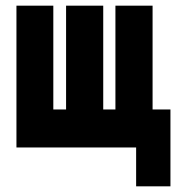

<svg xmlns="http://www.w3.org/2000/svg" viewBox="-20 -520 640 677"><path d="M38 -500V0H460V137H581V-134H518V-500H387V-134H344V-500H213V-134H168V-500Z"/></svg>

Font: LT Wave Mono Black
Style: Regular
Weight: 900
Designer: Daniel Lyons
Version: Version 2.5 (Glyphs App)